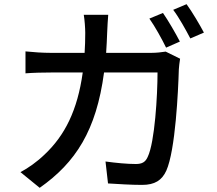

<svg xmlns="http://www.w3.org/2000/svg" viewBox="-20 -853 1040 919"><path d="M841 -654C821 -693 785 -755 760 -791L695 -764C722 -726 755 -666 775 -625ZM488 -600C490 -631 492 -664 493 -698C494 -722 496 -759 498 -782H381C385 -759 388 -718 388 -696C388 -662 387 -630 385 -600H224C185 -600 140 -603 102 -607V-502C140 -505 187 -506 224 -506H376C351 -325 290 -204 193 -113C158 -79 114 -48 78 -29L170 46C342 -75 441 -228 478 -506H734C734 -398 721 -172 687 -102C676 -77 660 -68 630 -68C589 -68 536 -73 485 -80L497 25C547 28 606 32 660 32C721 32 755 10 776 -36C820 -134 833 -420 836 -521C837 -534 839 -555 842 -572L773 -606C753 -603 730 -600 704 -600ZM809 -806C837 -769 869 -711 891 -669L956 -697C937 -733 900 -796 873 -833Z"/></svg>

Font: Noto Sans CJK KR Medium
Style: Regular
Weight: 500
Designer: Ryoko NISHIZUKA (kana & ideographs); Paul D. Hunt (Latin, Greek & Cyrillic); Wenlong ZHANG (bopomofo); Sandoll Communica
Foundry: Adobe Systems Incorporated
Version: Version 1.004;PS 1.004;hotconv 1.0.82;makeotf.lib2.5.63406